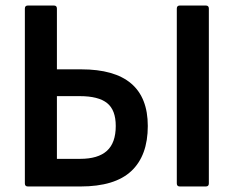

<svg xmlns="http://www.w3.org/2000/svg" viewBox="-20 -675 845 695"><path d="M81 0Q70 0 70 -11V-644Q70 -655 81 -655H175Q186 -655 186 -644V-424H274Q515 -424 515 -219Q515 -112 455.5 -56Q396 0 271 0ZM186 -100H270Q335 -100 367 -129Q399 -158 399 -219Q399 -277 367.5 -302Q336 -327 269 -327H186ZM631 0Q620 0 620 -11V-644Q620 -655 631 -655H725Q736 -655 736 -644V-11Q736 0 725 0Z"/></svg>

Font: Sofia Sans Semi Condensed
Style: Bold
Weight: 700
Designer: Botio Nikoltchev, Ani Petrova
Foundry: lettersoup
Version: Version 4.100; ttfautohint (v1.8.4.7-5d5b)